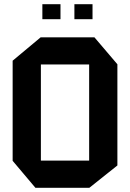

<svg xmlns="http://www.w3.org/2000/svg" viewBox="-20 -891 616 911"><path d="M174 -585V-714H428L537 -586V-585ZM148 0 40 -128V-129H403V0ZM40 -129V-603L173 -714H174V-129ZM403 0V-585H537V-106L404 0ZM333 -800V-871H419V-800ZM181 -800V-871H267V-800Z"/></svg>

Font: Foldit SemiBold
Style: Regular
Weight: 600
Version: Version 1.003